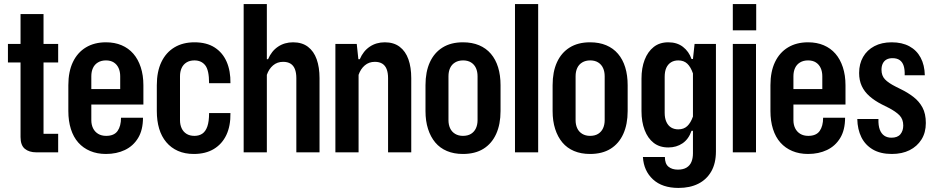

<svg xmlns="http://www.w3.org/2000/svg" viewBox="-20 -749 4596 944"><path d="M159 0Q123 0 102 -17.5Q81 -35 81 -75V-680H194V-91H266V0ZM19 -442V-533H266V-442Z M501 8Q458 8 423.5 -6.5Q389 -21 365 -48Q341 -75 328.5 -114.5Q316 -154 316 -203V-330Q316 -397 338.5 -444Q361 -491 402.5 -516Q444 -541 501 -541Q544 -541 578 -526.5Q612 -512 635.5 -485Q659 -458 672 -418.5Q685 -379 685 -330V-235H415V-311H582L571 -302V-374Q571 -397 563 -414.5Q555 -432 539.5 -442Q524 -452 501 -452Q478 -452 461.5 -442Q445 -432 437 -414.5Q429 -397 429 -374V-158Q429 -136 437.5 -118.5Q446 -101 462.5 -91Q479 -81 502 -81Q541 -81 558 -105Q575 -129 575 -170H683Q683 -110 659 -70.5Q635 -31 594 -11.5Q553 8 501 8Z M933 8Q889 8 855 -7Q821 -22 797.5 -50Q774 -78 762.5 -116.5Q751 -155 751 -203V-330Q751 -397 773.5 -444Q796 -491 837.5 -516Q879 -541 936 -541Q996 -541 1035.5 -515.5Q1075 -490 1094.5 -445Q1114 -400 1113 -340H1008Q1008 -404 989 -428Q970 -452 936 -452Q913 -452 897 -442Q881 -432 873 -414.5Q865 -397 865 -374V-158Q865 -136 873 -118.5Q881 -101 897 -91Q913 -81 936 -81Q959 -81 975 -92Q991 -103 999.5 -127.5Q1008 -152 1008 -193H1113Q1114 -130 1093 -85.5Q1072 -41 1031.5 -16.5Q991 8 933 8Z M1178 0V-729H1292V-458H1298Q1315 -498 1347 -519.5Q1379 -541 1421 -541Q1465 -541 1494 -519Q1523 -497 1537 -457.5Q1551 -418 1551 -365V0H1437V-365Q1437 -391 1430 -409Q1423 -427 1408.5 -436Q1394 -445 1372 -445Q1343 -445 1322.5 -427.5Q1302 -410 1292 -381V0Z M1629 0V-533H1734L1742 -458H1749Q1766 -498 1798 -519.5Q1830 -541 1872 -541Q1916 -541 1945 -519Q1974 -497 1988 -457.5Q2002 -418 2002 -365V0H1888V-365Q1888 -391 1881 -409Q1874 -427 1859.5 -436Q1845 -445 1823 -445Q1794 -445 1773.5 -427.5Q1753 -410 1743 -381V0Z M2256 8Q2212 8 2177.5 -6.5Q2143 -21 2120 -48.5Q2097 -76 2084.5 -115Q2072 -154 2072 -203V-330Q2072 -396 2093.5 -443Q2115 -490 2156 -515.5Q2197 -541 2256 -541Q2301 -541 2335.5 -526.5Q2370 -512 2393.5 -484.5Q2417 -457 2429 -418Q2441 -379 2441 -330V-203Q2441 -138 2419.5 -90.5Q2398 -43 2357 -17.5Q2316 8 2256 8ZM2256 -81Q2280 -81 2296 -91Q2312 -101 2320 -118.5Q2328 -136 2328 -158V-374Q2328 -397 2320 -414.5Q2312 -432 2296 -442Q2280 -452 2257 -452Q2234 -452 2217.5 -442Q2201 -432 2193 -414.5Q2185 -397 2185 -374V-158Q2185 -136 2193 -118.5Q2201 -101 2217.5 -91Q2234 -81 2256 -81Z M2512 0V-729H2626V0Z M2881 8Q2837 8 2802.5 -6.5Q2768 -21 2745 -48.5Q2722 -76 2709.5 -115Q2697 -154 2697 -203V-330Q2697 -396 2718.5 -443Q2740 -490 2781 -515.5Q2822 -541 2881 -541Q2926 -541 2960.5 -526.5Q2995 -512 3018.5 -484.5Q3042 -457 3054 -418Q3066 -379 3066 -330V-203Q3066 -138 3044.5 -90.5Q3023 -43 2982 -17.5Q2941 8 2881 8ZM2881 -81Q2905 -81 2921 -91Q2937 -101 2945 -118.5Q2953 -136 2953 -158V-374Q2953 -397 2945 -414.5Q2937 -432 2921 -442Q2905 -452 2882 -452Q2859 -452 2842.5 -442Q2826 -432 2818 -414.5Q2810 -397 2810 -374V-158Q2810 -136 2818 -118.5Q2826 -101 2842.5 -91Q2859 -81 2881 -81Z M3316 175Q3236 175 3190.5 133Q3145 91 3141 23H3249Q3249 56 3266.5 70.5Q3284 85 3313 85Q3339 85 3355.5 75Q3372 65 3379.5 47Q3387 29 3387 5V-106H3380Q3366 -65 3336 -44.5Q3306 -24 3266 -24Q3223 -24 3194 -46.5Q3165 -69 3149.5 -109.5Q3134 -150 3134 -203V-362Q3134 -415 3149.5 -455Q3165 -495 3194 -518Q3223 -541 3266 -541Q3309 -541 3338 -518.5Q3367 -496 3380 -459H3387L3395 -533H3500V-5Q3500 54 3477 94Q3454 134 3413 154.5Q3372 175 3316 175ZM3315 -113Q3342 -113 3359 -129Q3376 -145 3387 -176V-388Q3376 -420 3359 -436Q3342 -452 3315 -452Q3294 -452 3279 -442.5Q3264 -433 3256 -415.5Q3248 -398 3248 -371V-194Q3248 -168 3256.5 -149.5Q3265 -131 3280 -122Q3295 -113 3315 -113Z M3583 0V-533H3697V0ZM3583 -600V-729H3698V-600Z M3953 8Q3910 8 3875.5 -6.5Q3841 -21 3817 -48Q3793 -75 3780.5 -114.5Q3768 -154 3768 -203V-330Q3768 -397 3790.5 -444Q3813 -491 3854.5 -516Q3896 -541 3953 -541Q3996 -541 4030 -526.5Q4064 -512 4087.5 -485Q4111 -458 4124 -418.5Q4137 -379 4137 -330V-235H3867V-311H4034L4023 -302V-374Q4023 -397 4015 -414.5Q4007 -432 3991.5 -442Q3976 -452 3953 -452Q3930 -452 3913.5 -442Q3897 -432 3889 -414.5Q3881 -397 3881 -374V-158Q3881 -136 3889.5 -118.5Q3898 -101 3914.5 -91Q3931 -81 3954 -81Q3993 -81 4010 -105Q4027 -129 4027 -170H4135Q4135 -110 4111 -70.5Q4087 -31 4046 -11.5Q4005 8 3953 8Z M4365 8Q4309 8 4271.5 -14Q4234 -36 4215 -74.5Q4196 -113 4195 -164H4299Q4298 -132 4305.5 -112Q4313 -92 4327.5 -82Q4342 -72 4363 -72Q4393 -72 4407 -89Q4421 -106 4421 -132Q4421 -163 4402.5 -182Q4384 -201 4347 -220L4315 -236Q4280 -254 4255 -276Q4230 -298 4217 -326Q4204 -354 4204 -390Q4204 -435 4223.5 -469Q4243 -503 4279 -522Q4315 -541 4364 -541Q4415 -541 4451 -521.5Q4487 -502 4506.5 -465.5Q4526 -429 4527 -379H4428Q4429 -407 4423 -425.5Q4417 -444 4403.5 -453.5Q4390 -463 4368 -463Q4351 -463 4339 -456.5Q4327 -450 4320.5 -437Q4314 -424 4314 -406Q4314 -377 4331 -359Q4348 -341 4384 -323L4410 -310Q4443 -294 4471 -272.5Q4499 -251 4515.5 -220.5Q4532 -190 4532 -144Q4532 -97 4510.5 -63Q4489 -29 4452 -10.5Q4415 8 4365 8Z"/></svg>

Font: Hubot Sans Condensed SemiBold
Style: Regular
Weight: 600
Width: 3
Designer: Deni Anggara
Foundry: GitHub, Inc., Subsidiary of Microsoft Corporation
Version: Version 2.000